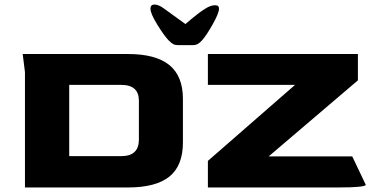

<svg xmlns="http://www.w3.org/2000/svg" viewBox="-20 -826 1672 846"><path d="M90 -508 80 -588H544Q666 -588 726 -539.5Q786 -491 786 -390V-199Q786 -96 726.5 -48Q667 0 544 0H90ZM514 -138Q591 -138 592 -209V-382Q592 -452 514 -452H285V-138ZM896 -117 1280 -452H896V-588H1557V-472L1164 -137H1532L1592 -11Q1589 -6 1560 -3Q1531 0 1472 0H896ZM661 -806Q679 -806 703 -788L797 -720Q860 -774 885 -788Q908 -803 928 -803Q945 -803 945 -788Q945 -768 917 -718.5Q889 -669 870 -648Q860 -637 851 -632Q842 -627 827 -627H767Q752 -627 743.5 -631.5Q735 -636 723 -648Q703 -669 673 -717.5Q643 -766 643 -788Q643 -806 661 -806Z"/></svg>

Font: Gold Bold
Style: Regular
Weight: 400
Designer: jaiki
Version: Version 1.000